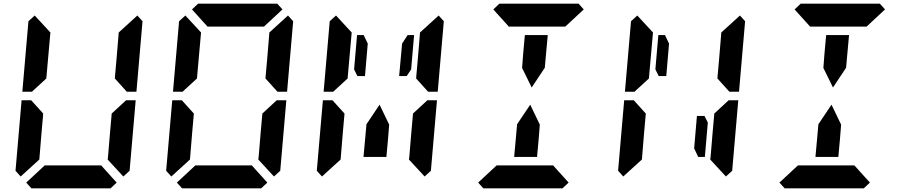

<svg xmlns="http://www.w3.org/2000/svg" viewBox="-20 -1020 4936 1040"><path d="M156 -526 153 -523H101L134 -905L168 -936L253 -844L240 -698L232 -608L231 -595ZM585 -405 663 -477H715L682 -95L648 -64L563 -156L565 -170L576 -302L584 -392ZM205 -302 193 -156 92 -64 64 -95 97 -477H149L158 -467L214 -405L213 -392ZM612 -31 579 0H426H302H150L122 -31L222 -124H528ZM724 -936 752 -905 719 -523H667L658 -533L602 -595L603 -608L611 -698L622 -830L623 -844Z M972 -526 969 -523H917L950 -905L984 -936L1069 -844L1056 -698L1048 -608L1047 -595ZM1401 -405 1479 -477H1531L1498 -95L1464 -64L1379 -156L1381 -170L1392 -302L1400 -392ZM1021 -302 1009 -156 908 -64 880 -95 913 -477H965L974 -467L1030 -405L1029 -392ZM1020 -969 1053 -1000H1206H1330H1482L1510 -969L1410 -876H1403H1350H1319H1195H1164H1111H1104ZM1428 -31 1395 0H1242H1118H966L938 -31L1038 -124H1344ZM1540 -936 1568 -905 1535 -523H1483L1474 -533L1418 -595L1419 -608L1427 -698L1438 -830L1439 -844Z M2188 -830H2223L2207 -644L2183 -608H2142L2158 -784ZM1788 -526 1785 -523H1733L1766 -905L1800 -936L1885 -844L1872 -698L1864 -608L1863 -595ZM2217 -405 2295 -477H2347L2314 -95L2280 -64L2195 -156L2197 -170L2208 -302L2216 -392ZM1837 -302 1825 -156 1724 -64 1696 -95 1729 -477H1781L1790 -467L1846 -405L1845 -392ZM2356 -936 2384 -905 2351 -523H2299L2290 -533L2234 -595L2235 -608L2243 -698L2254 -830L2255 -844ZM2082 -269 2073 -170H1949L1958 -269L1965 -347L2036 -453L2088 -345ZM1898 -644 1914 -830H1950L1972 -784L1957 -608H1916Z M2814 -731 2823 -830H2947L2938 -731L2931 -653L2860 -546L2808 -652ZM2652 -969 2685 -1000H2838H2962H3114L3142 -969L3042 -876H3035H2982H2951H2827H2796H2743H2736ZM3060 -31 3027 0H2874H2750H2598L2570 -31L2670 -124H2976ZM2898 -269 2889 -170H2765L2774 -269L2781 -347L2852 -453L2904 -345Z M3814 -356 3798 -170H3762L3740 -216L3755 -392H3796ZM3420 -526 3417 -523H3365L3398 -905L3432 -936L3517 -844L3504 -698L3496 -608L3495 -595ZM3849 -405 3927 -477H3979L3946 -95L3912 -64L3827 -156L3829 -170L3840 -302L3848 -392ZM3469 -302 3457 -156 3356 -64 3328 -95 3361 -477H3413L3422 -467L3478 -405L3477 -392ZM3988 -936 4016 -905 3983 -523H3931L3922 -533L3866 -595L3867 -608L3875 -698L3886 -830L3887 -844ZM3530 -644 3546 -830H3582L3604 -784L3589 -608H3548Z M4446 -731 4455 -830H4579L4570 -731L4563 -653L4492 -546L4440 -652ZM4284 -969 4317 -1000H4470H4594H4746L4774 -969L4674 -876H4667H4614H4583H4459H4428H4375H4368ZM4692 -31 4659 0H4506H4382H4230L4202 -31L4302 -124H4608ZM4530 -269 4521 -170H4397L4406 -269L4413 -347L4484 -453L4536 -345Z"/></svg>

Font: DSEG14 Classic Mini
Style: Bold Italic
Weight: 700
Italic angle: -5°
Designer: Keshikan(Twitter:@keshinomi_88pro)
Version: Version 0.46